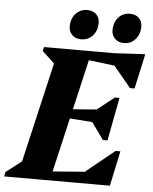

<svg xmlns="http://www.w3.org/2000/svg" viewBox="-87 -951 796 1001"><g transform="rotate(5 311.5 -451.0)"><path d="M-27 0 -23 -23 109 -125 48 -39 190 -651 229 -564 116 -669 121 -690H371L211 0ZM188 0 198 -46 497 -69 482 0ZM355 0 365 -41 540 -183H565L526 0ZM462 -318 250 -334 259 -377 481 -394ZM469 -234 395 -337 404 -375 512 -460H536L493 -234ZM613 -611 329 -646 339 -690H632ZM586 -516 478 -646 488 -690 633 -698H650L610 -516ZM309 -747Q281 -747 263 -764.5Q245 -782 245 -808Q245 -850 269 -876Q293 -902 329 -902Q358 -902 376 -885Q394 -868 394 -840Q394 -800 370.5 -773.5Q347 -747 309 -747ZM533 -747Q505 -747 487 -764.5Q469 -782 469 -808Q469 -850 492.5 -876Q516 -902 553 -902Q582 -902 599.5 -885Q617 -868 617 -840Q617 -800 593.5 -773.5Q570 -747 533 -747Z"/></g></svg>

Font: Platypi Light
Style: Bold Italic
Weight: 700
Italic angle: -13°
Version: Version 1.200